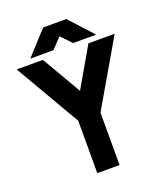

<svg xmlns="http://www.w3.org/2000/svg" viewBox="-156 -973 916 1075"><g transform="rotate(-20 302.0 -435.0)"><path d="M103 -730.7H240.3L299.3 -792L358 -730.7H495.3L368.3 -870H230ZM10.3 -700 236 -312.3V0H368.7V-312.3L594.3 -700H438L302.7 -466L166.7 -700Z"/></g></svg>

Font: Unageo Variable
Style: Regular
Weight: 300
Designer: Richard Sepsi
Foundry: Richard Sepsi
Version: Version 2.200